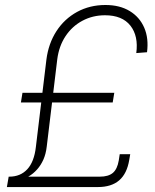

<svg xmlns="http://www.w3.org/2000/svg" viewBox="-20 -756 625 776"><path d="M14.2 -21.5 17.6 -42Q62.5 -42 90.3 -72Q118.2 -102.1 125 -162.1L167.5 -514.6Q175.8 -580.1 208 -629.9Q240.2 -679.7 291.5 -707.8Q342.8 -735.8 406.2 -735.8Q463.9 -735.8 504.2 -711.4Q544.4 -687 563 -644Q581.5 -601.1 574.2 -544.9L530.8 -541.5Q540 -610.4 507.1 -652.3Q474.1 -694.3 404.3 -694.3Q354.5 -694.3 313 -672.1Q271.5 -649.9 244.9 -609.9Q218.3 -569.8 211.4 -516.1L168.9 -163.6Q165.5 -133.8 155.3 -110.8Q145 -87.9 129.6 -70.8Q114.3 -53.7 95.7 -43Q77.1 -32.2 56.4 -26.9Q35.6 -21.5 14.2 -21.5ZM7.8 0 15.1 -42H383.3Q418 -42 436 -57.1Q454.1 -72.3 460 -107.4L463.9 -132.8H506.3L502.4 -109.9Q493.2 -54.2 461.7 -27.1Q430.2 0 375.5 0ZM64.5 -341.8 70.8 -380.9H441.9L435.5 -341.8Z"/></svg>

Font: Inter 20pt ExtraLight
Style: Italic
Weight: 250
Italic angle: -9.3988°
Version: Version 4.001;git-66647c0bb